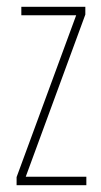

<svg xmlns="http://www.w3.org/2000/svg" viewBox="-20 -547 298 567"><path d="M235 0V-25H56L232 -504V-527H43V-502H205L29 -24V0Z"/></svg>

Font: Noto Sans Gurmukhi UI ExtraCondensed Thin
Style: Regular
Weight: 100
Width: 2
Designer: Jelle Bosma - Monotype Design Team
Foundry: Monotype Imaging Inc.
Version: Version 2.004